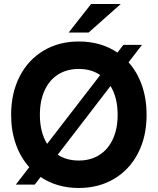

<svg xmlns="http://www.w3.org/2000/svg" viewBox="-20 -921 787 958"><path d="M182.5 -38 153.5 0H59L126 -87Q82.5 -135 59 -201.8Q35.5 -268.5 35.5 -348Q35.5 -456.5 78 -539.5Q120.5 -622.5 197.2 -668.2Q274 -714 373 -714Q484.5 -714 566 -658.5L595.5 -697H688.5L621.5 -610Q665 -561.5 688.2 -494.8Q711.5 -428 711.5 -348Q711.5 -239.5 668.8 -156.8Q626 -74 549 -28.5Q472 17 373 17Q318.5 17 270.2 3Q222 -11 182.5 -38ZM215 -203 480 -546.5Q435 -577 373 -577Q314 -577 270.2 -549.5Q226.5 -522 202.8 -470.2Q179 -418.5 179 -348Q179 -261.5 215 -203ZM373 -120Q432 -120 475.8 -147.8Q519.5 -175.5 543.2 -227Q567 -278.5 567 -348Q567 -434 531.5 -492L268 -149Q312.5 -120 373 -120ZM434.5 -901H582.5L422 -758.5H322.5Z"/></svg>

Font: HK Grotesk ExtraBold
Style: Regular
Weight: 800
Designer: Alfredo Marco Pradil
Foundry: Hanken Design Co.
Version: Version 3.001